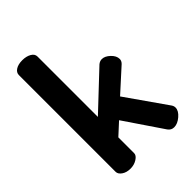

<svg xmlns="http://www.w3.org/2000/svg" viewBox="-225 -843 942 942"><g transform="rotate(-45 246.0 -372.0)"><path d="M51 -41V-712Q51 -730 68.5 -741Q86 -752 114 -752Q142 -752 161 -741Q180 -730 180 -712V-293L368 -470Q380 -480 394 -480Q415 -480 436 -460Q457 -440 457 -418Q457 -405 446 -394L328 -287L475 -77Q482 -67 482 -56Q482 -34 457.5 -13Q433 8 409 8Q389 8 377 -9L242 -208L180 -151V-41Q180 -26 160 -13Q140 0 114 0Q87 0 69 -12.5Q51 -25 51 -41Z"/></g></svg>

Font: Terminal Dosis
Style: Bold
Weight: 700
Designer: EdgarTolentino, PabloImpallari, IginoMarini
Foundry: EdgarTolentino, PabloImpallari, IginoMarini
Version: Version 1.006